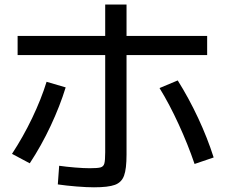

<svg xmlns="http://www.w3.org/2000/svg" viewBox="-20 -800 978 835"><path d="M231.4 2 237.3 -79.1Q267.6 -74.7 306.2 -71.5Q344.7 -68.4 370.1 -68.4Q404.8 -68.4 417.5 -72Q430.2 -75.7 433.8 -88.9Q437.5 -102.1 437.5 -137.7V-560.5H56.6V-643.6H437.5V-780.3H530.3V-643.6H880.9V-560.5H530.3V-127.9Q530.3 -65.4 519.5 -36.1Q508.8 -6.8 479.7 3.9Q450.7 14.6 388.7 14.6Q358.4 14.6 312.7 11Q267.1 7.3 231.4 2ZM182.6 -444.3 265.6 -419.9Q240.7 -338.9 200.4 -252.9Q160.2 -167 109.4 -89.8L32.2 -130.9Q80.6 -204.6 119.9 -286.6Q159.2 -368.7 182.6 -444.3ZM673.8 -417 752.9 -450.2Q800.8 -374 841.6 -286.9Q882.3 -199.7 909.2 -115.2L826.2 -86.9Q796.9 -172.9 756.8 -260Q716.8 -347.2 673.8 -417Z"/></svg>

Font: Pretendard JP Medium
Style: Regular
Weight: 500
Designer: Base glyphs from Inter by Rasmus Andersson; Hangeul glyphs from Noto Sans CJK(Source Han Sans) by Jang Soo-young and Kan
Foundry: Kil Hyung-jin
Version: Version 1.309